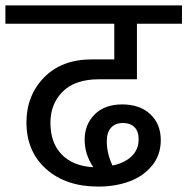

<svg xmlns="http://www.w3.org/2000/svg" viewBox="-40 -709 695 712"><path d="M327.1 -415Q238.3 -415 192.6 -369.4Q147 -323.7 147 -253.9Q147 -178.7 189.2 -135.7Q231.4 -92.8 306.2 -88.9Q273.9 -136.2 273.9 -190.9Q273.9 -247.1 310.8 -284.4Q347.7 -321.8 413.1 -321.8Q478.5 -321.8 517.3 -285.6Q556.2 -249.5 556.2 -189Q556.2 -134.8 524.2 -95.2Q492.2 -55.7 440.2 -36.4Q388.2 -17.1 324.2 -17.1Q204.1 -17.1 131.1 -82.3Q58.1 -147.5 58.1 -254.9Q58.1 -355 123.5 -421.9Q189 -488.8 300.8 -488.8H383.8V-621.1H-20V-689H634.8V-621.1H467.8V-415ZM416 -252.9Q387.7 -252.9 371.8 -235.4Q356 -217.8 356 -185.1Q356 -140.6 377 -95.2Q422.4 -104.5 448.2 -129.6Q474.1 -154.8 474.1 -191.9Q474.1 -222.7 458.3 -237.8Q442.4 -252.9 416 -252.9Z"/></svg>

Font: FiraGO
Style: Regular
Weight: 400
Designer: bBox Type
Foundry: bBox Type GmbH
Version: Version 1.001;PS 001.001;hotconv 1.0.88;makeotf.lib2.5.64775